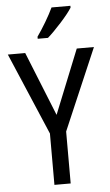

<svg xmlns="http://www.w3.org/2000/svg" viewBox="-62 -984 585 1024"><g transform="rotate(-5 230.5 -472.0)"><path d="M254 -944Q238 -910 214 -869.5Q190 -829 166 -795V-784H221Q252 -811 294 -857.5Q336 -904 355 -934V-944ZM93 -714H0L187 -275V0H274V-278L461 -714H369L231 -371Z"/></g></svg>

Font: Noto Sans Display SemiCondensed
Style: Regular
Weight: 400
Width: 4
Designer: Monotype Design team
Foundry: Monotype Imaging Inc.
Version: 1.000